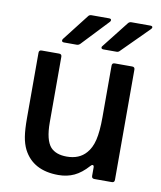

<svg xmlns="http://www.w3.org/2000/svg" viewBox="-86 -832 764 911"><g transform="rotate(10 296.0 -376.0)"><path d="M88 -80Q75 -106 69.5 -140Q64 -174 64 -229V-544Q64 -557 77 -557H161Q174 -557 174 -544V-228Q174 -143 203 -110Q229 -82 281 -82Q341 -82 374 -120Q396 -144 406 -185Q416 -226 416 -296V-544Q416 -557 429 -557H513Q526 -557 526 -544V-13Q526 0 513 0H429Q416 0 416 -13V-54Q416 -64 409 -64Q405 -64 399 -57Q367 -21 333 -5Q299 11 257 11Q135 11 88 -80ZM175 -613Q164 -613 164 -621Q164 -625 167 -629L265 -755Q270 -763 281 -763H365Q376 -763 376 -756Q376 -751 372 -747L252 -620Q245 -613 236 -613ZM365 -613Q354 -613 354 -621Q354 -625 358 -629L457 -755Q463 -763 473 -763H564Q575 -763 575 -756Q575 -752 570 -747L443 -620Q437 -613 428 -613Z"/></g></svg>

Font: Open Sauce Two Medium
Style: Regular
Weight: 500
Designer: Alfredo Marco Pradil
Foundry: Creative Sauce Fz LLC
Version: Version 1.477